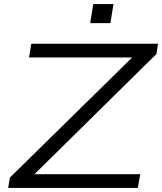

<svg xmlns="http://www.w3.org/2000/svg" viewBox="-20 -919 793 939"><path d="M20 0 28 -50 663 -674 664 -638H122L133 -705H753L745 -655L112 -31L110 -67H666L654 0ZM421 -806 436 -899H535L520 -806Z"/></svg>

Font: Nunito Sans 7pt Expanded Light
Style: Italic
Weight: 300
Width: 7
Italic angle: -9°
Designer: Vernon Adams
Foundry: Vernon Adams
Version: Version 3.101;gftools[0.9.27]